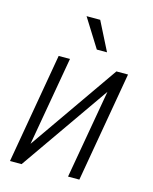

<svg xmlns="http://www.w3.org/2000/svg" viewBox="-112 -815 708 889"><g transform="rotate(15 242.0 -370.0)"><path d="M391.1 -528.3H446.8L355 0H300.8L375.5 -426.3L78.1 0H22.5L114.3 -528.3H168.5L93.8 -101.6ZM326.2 -602.5H277.3L191.4 -739.7H256.8Z"/></g></svg>

Font: MAUL Condensed Light Italic
Style: Light Italic
Weight: 300
Italic angle: -12°
Designer: MAUL
Version: Version 1.0; 2020; ttfautohint (v1.8.3)